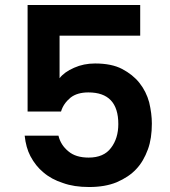

<svg xmlns="http://www.w3.org/2000/svg" viewBox="-20 -751 684 771"><path d="M219.2 -437Q238.3 -461.9 277.8 -479Q315.9 -496.1 361.8 -496.1Q428.2 -496.1 470.2 -474.1Q513.7 -451.2 540 -418Q567.4 -383.3 579.1 -339.8Q589.8 -294.4 589.8 -254.9Q589.8 -194.8 574.2 -151.9Q556.2 -102.5 526.9 -71.8Q498 -40.5 448.2 -19Q401.9 0 337.9 0Q276.9 0 232.9 -16.1Q186.5 -30.8 153.8 -59.1Q123 -84.5 102.1 -124Q84 -158.7 79.1 -206.1H214.8Q223.6 -168.5 254.9 -143.1Q284.2 -118.2 335.9 -118.2Q397 -118.2 425.8 -157.2Q455.1 -195.3 455.1 -252.9Q455.1 -379.9 335 -379.9Q290 -379.9 263.2 -358.9Q234.4 -335 225.1 -303.2H90.8V-731H543V-607.9H219.2Z"/></svg>

Font: PoppinsZ SemiBold
Style: Regular
Weight: 600
Designer: Ninad Kale (Devanagari), Jonny Pinhorn (Latin)
Foundry: Indian Type Foundry
Version: Version 3.002;FEAKit 1.0